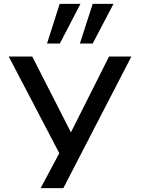

<svg xmlns="http://www.w3.org/2000/svg" viewBox="-20 -788 723 988"><path d="M189 180 309 -44V46L25 -497H146L345 -107L541 -497H656L306 180ZM391 -564 457 -768H564L457 -564ZM222 -564 287 -768H394L288 -564Z"/></svg>

Font: Nunito Sans 7pt Expanded Medium
Style: Regular
Weight: 500
Width: 7
Designer: Vernon Adams
Foundry: Vernon Adams
Version: Version 3.101;gftools[0.9.27]